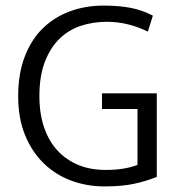

<svg xmlns="http://www.w3.org/2000/svg" viewBox="-20 -658 639 687"><path d="M351 -638Q405 -638 447 -630Q489 -622 527 -602L509 -545Q474 -562 437.5 -571Q401 -580 362 -580Q314 -580 270.5 -566Q227 -552 194 -520.5Q161 -489 141 -438Q121 -387 121 -314Q121 -251 138 -201.5Q155 -152 186.5 -118.5Q218 -85 261 -67.5Q304 -50 357 -50Q395 -50 423.5 -55Q452 -60 472 -68V-268H345V-324H541V-25Q504 -10 460.5 -0.5Q417 9 354 9Q290 9 234 -12Q178 -33 136 -74Q94 -115 69.5 -175Q45 -235 45 -314Q45 -393 68 -454Q91 -515 132 -555.5Q173 -596 229 -617Q285 -638 351 -638Z"/></svg>

Font: Mukta Malar Light
Style: Regular
Weight: 300
Designer: Aadarsh Rajan, Girish Dalvi, Yashodeep Gholap
Foundry: Ek Type
Version: Version 2.538;PS 1.000;hotconv 16.6.51;makeotf.lib2.5.65220;